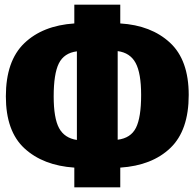

<svg xmlns="http://www.w3.org/2000/svg" viewBox="-20 -756 830 819"><path d="M493 -41V43H297V-41Q164 -50 84.5 -123Q5 -196 5 -345Q5 -496 83.5 -571.5Q162 -647 297 -656V-736H493V-656Q625 -648 705 -574Q785 -500 785 -351Q785 -200 707 -125Q629 -50 493 -41ZM582 -351Q582 -444 558.5 -487.5Q535 -531 482 -538V-160Q538 -167 560 -211Q582 -255 582 -351ZM308 -159V-537Q253 -530 231 -485.5Q209 -441 209 -345Q209 -252 232 -209.5Q255 -167 308 -159Z"/></svg>

Font: Fira Sans Condensed Black
Style: Regular
Weight: 900
Width: 3
Designer: Carrois Corporate & Edenspiekermann AG
Foundry: Carrois Corporate GbR & Edenspiekermann AG
Version: Version 4.203